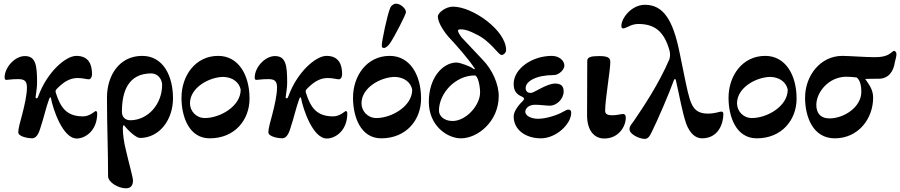

<svg xmlns="http://www.w3.org/2000/svg" viewBox="-20 -736 4880 1041"><path d="M396 15C441 15 507 -26 507 -121C507 -127 505 -134 499 -134C494 -134 467 -104 428 -105C339 -106 307 -155 282 -235C280 -242 282 -248 287 -253C316 -283 352 -313 400 -313C430 -313 449 -306 461 -306C472 -306 479 -319 479 -333C479 -388 460 -433 394 -433C336 -433 235 -345 188 -215C183 -202 181 -203 178 -203C175 -203 172 -206 173 -210C176 -239 181 -258 181 -288C181 -381 174 -432 115 -432C60 -432 5 -370 5 -316C5 -303 10 -303 17 -303C27 -303 40 -307 79 -307C112 -307 126 -297 126 -262C126 -221 113 -165 101 -118C90 -78 79 -39 79 -19C79 6 136 14 155 14C180 13 192 -19 198 -39C219 -102 228 -149 247 -201C248 -205 251 -208 253 -208C255 -208 256 -207 256 -205C267 -145 320 15 396 15Z M663 285C693 285 701 264 701 243C701 225 680 154 661 71C652 35 646 -9 646 -38C646 -50 648 -57 651 -57C652 -57 654 -56 655 -54C672 -31 718 12 738 12C846 12 918 -88 918 -203C918 -321 867 -433 751 -433C627 -433 560 -327 560 -207C560 -49 566 72 566 219C566 253 622 285 663 285ZM686 -84C664 -84 641 -97 641 -130C641 -240 675 -338 801 -338C839 -337 859 -303 859 -276C859 -171 782 -84 686 -84Z M1117 14C1254 14 1333 -87 1333 -201C1333 -331 1272 -433 1163 -433C1038 -433 964 -324 964 -206C964 -103 1005 14 1117 14ZM1091 -96C1042 -96 1010 -135 1010 -176C1010 -262 1116 -319 1192 -319C1243 -317 1277 -289 1285 -250C1285 -159 1172 -96 1091 -96Z M1752 15C1797 15 1863 -26 1863 -121C1863 -127 1861 -134 1855 -134C1850 -134 1823 -104 1784 -105C1695 -106 1663 -155 1638 -235C1636 -242 1638 -248 1643 -253C1672 -283 1708 -313 1756 -313C1786 -313 1805 -306 1817 -306C1828 -306 1835 -319 1835 -333C1835 -388 1816 -433 1750 -433C1692 -433 1591 -345 1544 -215C1539 -202 1537 -203 1534 -203C1531 -203 1528 -206 1529 -210C1532 -239 1537 -258 1537 -288C1537 -381 1530 -432 1471 -432C1416 -432 1361 -370 1361 -316C1361 -303 1366 -303 1373 -303C1383 -303 1396 -307 1435 -307C1468 -307 1482 -297 1482 -262C1482 -221 1469 -165 1457 -118C1446 -78 1435 -39 1435 -19C1435 6 1492 14 1511 14C1536 13 1548 -19 1554 -39C1575 -102 1584 -149 1603 -201C1604 -205 1607 -208 1609 -208C1611 -208 1612 -207 1612 -205C1623 -145 1676 15 1752 15Z M2062 -476C2074 -476 2087 -491 2095 -502C2122 -542 2180 -657 2181 -669C2183 -687 2154 -715 2129 -716C2118 -717 2103 -709 2096 -694C2079 -654 2050 -512 2050 -491C2050 -481 2051 -476 2062 -476ZM2047 14C2184 14 2263 -87 2263 -201C2263 -331 2202 -433 2093 -433C1968 -433 1894 -324 1894 -206C1894 -103 1935 14 2047 14ZM2021 -96C1972 -96 1940 -135 1940 -176C1940 -262 2046 -319 2122 -319C2173 -317 2207 -289 2215 -250C2215 -159 2102 -96 2021 -96Z M2479 14C2571 14 2683 -78 2684 -213C2685 -279 2649 -359 2597 -412L2483 -533C2475 -543 2463 -562 2463 -570C2463 -576 2472 -577 2475 -577C2503 -577 2523 -570 2564 -549C2641 -512 2682 -438 2699 -438C2712 -438 2724 -451 2724 -465C2724 -571 2543 -700 2436 -700C2396 -700 2354 -666 2354 -647C2354 -608 2398 -552 2411 -537C2452 -494 2522 -414 2553 -366C2556 -363 2555 -361 2552 -361C2550 -361 2548 -362 2545 -364C2535 -374 2473 -398 2453 -397C2380 -395 2305 -315 2305 -184C2305 -53 2406 14 2479 14ZM2434 -80C2388 -80 2360 -107 2360 -136C2360 -230 2449 -327 2554 -327C2571 -327 2583 -270 2583 -235C2583 -165 2507 -80 2434 -80Z M2913 14C2994 14 3077 -62 3077 -125C3077 -137 3071 -142 3060 -142C3056 -142 3046 -137 3033 -130C3001 -111 2939 -92 2898 -92C2855 -92 2828 -111 2828 -130C2828 -146 2843 -163 2868 -167C2872 -168 2878 -168 2884 -168C2908 -168 2942 -163 2961 -163C2998 -163 3036 -199 3036 -240C3036 -264 3027 -283 2990 -283C2943 -283 2876 -232 2858 -232C2838 -232 2830 -244 2830 -259C2830 -295 2887 -329 2983 -329C3011 -329 3040 -359 3040 -380C3040 -408 3011 -433 2972 -433C2864 -433 2765 -363 2765 -281C2765 -241 2782 -224 2812 -211C2824 -205 2823 -197 2815 -189C2799 -174 2765 -136 2765 -105C2765 -32 2830 14 2913 14Z M3256 15C3335 15 3373 -51 3373 -98C3373 -112 3367 -118 3358 -118C3348 -118 3324 -111 3302 -111C3280 -111 3261 -114 3261 -135C3261 -198 3289 -353 3289 -400C3289 -421 3278 -432 3230 -432C3185 -432 3164 -427 3164 -406L3163 -111C3163 -27 3203 15 3256 15Z M3475 17C3489 17 3500 10 3514 -21C3544 -81 3611 -236 3634 -302C3635 -306 3637 -307 3639 -307C3642 -307 3644 -305 3645 -299C3664 -217 3679 -127 3701 -64C3720 -14 3750 14 3786 14C3877 14 3902 -69 3902 -118C3902 -128 3897 -131 3890 -131C3881 -131 3857 -120 3818 -120C3761 -120 3737 -145 3720 -198C3705 -246 3695 -305 3665 -449C3629 -629 3576 -710 3477 -710C3403 -710 3349 -637 3349 -596C3349 -585 3353 -582 3360 -582C3365 -582 3374 -586 3385 -591C3400 -599 3419 -606 3440 -606C3523 -606 3579 -573 3610 -462C3615 -444 3613 -425 3609 -414C3551 -279 3467 -154 3413 -75C3405 -64 3393 -52 3393 -36C3393 -6 3450 17 3475 17Z M4083 14C4220 14 4299 -87 4299 -201C4299 -331 4238 -433 4129 -433C4004 -433 3930 -324 3930 -206C3930 -103 3971 14 4083 14ZM4057 -96C4008 -96 3976 -135 3976 -176C3976 -262 4082 -319 4158 -319C4209 -317 4243 -289 4251 -250C4251 -159 4138 -96 4057 -96Z M4506 14C4635 14 4714 -94 4714 -206C4714 -250 4693 -276 4671 -308C4687 -309 4728 -309 4744 -309C4797 -309 4825 -348 4832 -400C4841 -435 4846 -451 4830 -460C4823 -461 4819 -455 4809 -448C4784 -428 4749 -426 4719 -426C4675 -426 4579 -433 4547 -433C4428 -433 4345 -326 4345 -206C4345 -104 4387 14 4506 14ZM4478 -94C4426 -94 4406 -126 4406 -167C4406 -237 4474 -320 4569 -320C4586 -320 4607 -318 4625 -316C4645 -300 4650 -267 4650 -238C4650 -154 4554 -94 4478 -94Z"/></svg>

Font: EB Garamond
Style: Bold
Weight: 700
Designer: Georg Duffner and Octavio Pardo
Foundry: Georg Duffner
Version: Version 1.000;PS 001.000;hotconv 1.0.88;makeotf.lib2.5.64775